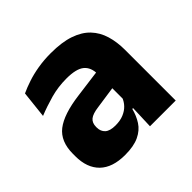

<svg xmlns="http://www.w3.org/2000/svg" viewBox="-134 -643 794 794"><g transform="rotate(-45 263.5 -246.0)"><path d="M332.5 0 337 -123 333.5 -130.5V-284L332.5 -304Q332.5 -345 308.5 -364.5Q284.5 -384 228 -384Q178.5 -384 134 -371.5Q89.5 -359 50 -343L63 -461.5Q86.5 -472.5 115.8 -482.2Q145 -492 180.5 -498Q216 -504 256.5 -504Q321 -504 364.5 -489Q408 -474 434 -446.5Q460 -419 471.5 -380.8Q483 -342.5 483 -296.5V0ZM176 11.5Q102.5 11.5 64.5 -25.5Q26.5 -62.5 26.5 -131V-144.5Q26.5 -217 71.2 -251.8Q116 -286.5 213.5 -299L345.5 -316.5L354.5 -224.5L237.5 -207.5Q202 -203 187.5 -191Q173 -179 173 -155.5V-152Q173 -129.5 187.5 -116.2Q202 -103 234 -103Q262 -103 282.2 -111.5Q302.5 -120 315.5 -133.8Q328.5 -147.5 335 -164.5L356.5 -102.5H331.5Q323.5 -70.5 306.8 -44.5Q290 -18.5 258.5 -3.5Q227 11.5 176 11.5Z"/></g></svg>

Font: Anek Latin
Style: Bold
Weight: 700
Designer: Yesha Goshar
Foundry: Ek Type
Version: Version 1.003